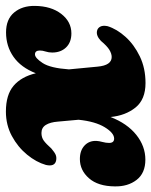

<svg xmlns="http://www.w3.org/2000/svg" viewBox="49 -563 525 667"><g transform="rotate(90 311.5 -229.5)"><path d="M551 -126.5Q541.5 -93 515.2 -61Q489 -29 450.5 -8.2Q412 12.5 365.5 12.5Q307.5 12.5 276 -14.2Q244.5 -41 232.5 -91.5Q212.5 -40 175.5 -14Q138.5 12 90.5 12Q45 12 21.5 -16Q-2 -44 -1.5 -88Q-1 -144.5 26.2 -179.8Q53.5 -215 94 -215Q125 -215 142.8 -196.5Q160.5 -178 160.5 -148.5Q160.5 -136 157 -125.5Q153.5 -115 153.5 -105.5Q153.5 -88.5 167 -88.5Q179.5 -88.5 197 -115.2Q214.5 -142 219 -206.5L209.5 -306Q205 -355 176 -355Q164.5 -355 151.2 -347Q138 -339 120 -317.5Q102 -300.5 85.5 -304Q75.5 -306 70.5 -315.5Q65.5 -325 69 -341Q79 -373 106 -403Q133 -433 174 -452.8Q215 -472.5 266.5 -472.5Q323.5 -472.5 351.5 -437.8Q379.5 -403 384.5 -351Q407 -409 446.5 -440.5Q486 -472 532.5 -472Q579.5 -472 603 -441.5Q626.5 -411 625.5 -365.5Q625 -307.5 597.2 -276Q569.5 -244.5 530.5 -244.5Q501 -244.5 483.8 -260.5Q466.5 -276.5 467.5 -302Q468 -311 471.2 -323Q474.5 -335 474.5 -346Q474.5 -363.5 459.5 -363.5Q440 -363.5 420 -330.8Q400 -298 394 -240L400.5 -168Q402.5 -141.5 412 -126.2Q421.5 -111 440 -111Q455.5 -111 466.8 -119.2Q478 -127.5 494 -145.5Q507.5 -157 516 -160.5Q524.5 -164 535.5 -162Q558 -157.5 551 -126.5Z"/></g></svg>

Font: Fraunces 72pt Soft Black
Style: Italic
Weight: 900
Italic angle: -16°
Version: Version 1.000;[b76b70a41]